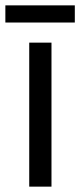

<svg xmlns="http://www.w3.org/2000/svg" viewBox="-38 -696 299 716"><path d="M154 0H71V-537H154ZM241 -676V-612H-18V-676Z"/></svg>

Font: Noto Sans Lao Condensed
Style: Regular
Weight: 400
Width: 3
Designer: Monotype Design Team
Foundry: Monotype Imaging Inc.
Version: Version 2.003; ttfautohint (v1.8.4.7-5d5b)